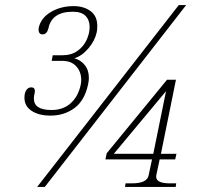

<svg xmlns="http://www.w3.org/2000/svg" viewBox="-20 -734 783 754"><path d="M682 -714H711L156 0H126ZM76 -350Q76 -370 83.5 -380.5Q91 -391 103 -391Q117 -391 117 -376L116 -368Q113 -358 113 -347Q113 -302 182 -302Q228 -302 257.5 -328.5Q287 -355 297 -401Q299 -413 299 -420Q299 -452 279.5 -473.5Q260 -495 225 -495H183L187 -517H226Q260 -517 284 -534Q308 -551 320 -577Q332 -603 332 -628Q332 -655 316 -671.5Q300 -688 266 -688Q183 -688 170 -622Q164 -599 147 -599Q129 -599 132 -625Q141 -664 180 -687Q219 -710 269 -710Q309 -710 335.5 -690.5Q362 -671 362 -632Q362 -617 360 -608Q353 -575 328 -545Q303 -515 272 -505Q296 -499 312.5 -479Q329 -459 329 -428Q329 -417 326 -403Q313 -340 273 -310Q233 -280 178 -280Q133 -280 104.5 -298.5Q76 -317 76 -350ZM473 -14H499Q559 -14 564 -47L577 -108H394L399 -132L636 -421H671L612 -130H673L668 -108H607L594 -47Q587 -14 646 -14H672L670 0H471ZM582 -130 632 -376 427 -130Z"/></svg>

Font: Taviraj Thin
Style: Italic
Weight: 250
Italic angle: -12°
Designer: Katatrad Team
Foundry: CadsonDemak
Version: Version 1.001